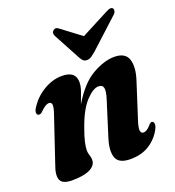

<svg xmlns="http://www.w3.org/2000/svg" viewBox="-125 -764 794 873"><g transform="rotate(-20 272.0 -328.0)"><path d="M37.5 -323Q28 -323 26.5 -333.2Q25 -343.5 33 -356Q60 -400 104 -426.5Q148 -453 194 -453Q260 -453 260 -399Q260 -379.5 251 -354Q242 -328.5 231.5 -301.5Q282 -386.5 340 -419.8Q398 -453 447 -453Q501 -453 513.2 -414Q525.5 -375 504.5 -312.5L451 -146Q439.5 -111.5 441.8 -97.8Q444 -84 456 -84Q464 -84 472.8 -89.5Q481.5 -95 494.5 -110Q501.5 -117 506.5 -116.5Q514 -116.5 516.5 -106.8Q519 -97 510.5 -79.5Q489.5 -39.5 451.5 -15Q413.5 9.5 359.5 9.5Q303 9.5 290.8 -24.2Q278.5 -58 296.5 -115L349 -282Q361 -319.5 357.2 -335.5Q353.5 -351.5 334 -351.5Q308 -351.5 272.8 -314Q237.5 -276.5 209.5 -197Q195.5 -159 190.2 -134.8Q185 -110.5 185 -95.5Q185 -82 189.2 -71.5Q193.5 -61 193.5 -47Q193.5 -21 163.8 -5.8Q134 9.5 77 9.5Q30.5 9.5 20.5 -14.2Q10.5 -38 28.5 -85.5L99 -295Q111.5 -330 110.2 -343.5Q109 -357 96.5 -357Q88 -357 78 -351Q68 -345 51.5 -328.5Q43.5 -322 37.5 -323ZM371 -505.5Q358.5 -495 348.8 -488.2Q339 -481.5 327 -481.5Q315 -481.5 308.5 -487.8Q302 -494 296 -505.5L227 -634Q218 -651.5 230.5 -661.5Q242.5 -671.5 257 -659L350.5 -588.5L486 -659Q509.5 -672 518 -661.5Q521.5 -657 520 -648.8Q518.5 -640.5 509 -632Z"/></g></svg>

Font: Fraunces 144pt S050
Style: Bold Italic
Weight: 700
Italic angle: -16°
Version: Version 1.000; ttfautohint (v1.8.3)